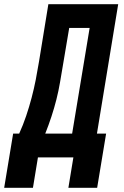

<svg xmlns="http://www.w3.org/2000/svg" viewBox="-73 -755 593 921"><path d="M-53 146 -10 -114H19Q38 -156 52.5 -199Q67 -242 78.5 -285.5Q90 -329 98.5 -372.5Q107 -416 114 -459L159 -735H494L392 -114H436L393 146H255L279 0H109L85 146ZM144 -114H273L357 -621H259L229 -443Q222 -402 215 -360.5Q208 -319 197.5 -277.5Q187 -236 173.5 -195Q160 -154 144 -114Z"/></svg>

Font: Iosevka Heavy Oblique
Style: Regular
Weight: 900
Italic angle: -9°
Monospace: yes
Designer: Belleve Invis
Foundry: Belleve Invis
Version: Version 32.5.0; ttfautohint (v1.8.4)